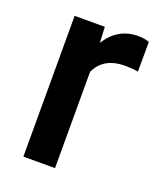

<svg xmlns="http://www.w3.org/2000/svg" viewBox="-107 -608 566 677"><g transform="rotate(20 176.0 -269.0)"><path d="M337.4 -419.9Q314 -423.8 289.1 -423.8Q207.5 -423.8 179.2 -361.3V0H60.5V-528.3H173.8L176.8 -469.2Q219.7 -538.1 295.9 -538.1Q321.3 -538.1 337.9 -531.2Z"/></g></svg>

Font: Vazir Medium
Style: Medium
Weight: 500
Designer: Saber Rastikerdar
Foundry: Saber Rastikerdar
Version: Version 30.0.0